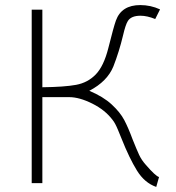

<svg xmlns="http://www.w3.org/2000/svg" viewBox="-20 -722 693 757"><path d="M147 -684V-378Q234 -379 280 -387.5Q326 -396 357.5 -428.5Q389 -461 407 -532Q428 -616 437 -641Q459 -702 533 -702Q574 -702 611 -685L592 -647Q560 -660 534 -660Q497 -660 484 -639Q475 -625 465 -582Q450 -519 427 -460Q403 -401 332 -364Q387 -341 420.5 -310Q454 -279 470 -248.5Q486 -218 503 -172Q519 -132 528.5 -111.5Q538 -91 555 -72Q593 -28 607 -24L596 15Q550 -1 520 -49.5Q490 -98 459 -176Q457 -181 445.5 -209Q434 -237 424 -249Q395 -288 344 -313.5Q293 -339 253 -339H147V0H105V-684Z"/></svg>

Font: Bellota Light
Style: Regular
Weight: 300
Designer: Kemie Guaida
Foundry: Kemie Guaida
Version: Version 4.001